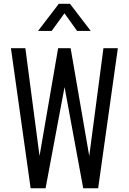

<svg xmlns="http://www.w3.org/2000/svg" viewBox="-20 -1008 690 1028"><path d="M144 0 38.5 -750H115.8L195.8 -141.8L186.5 -142.5L291.2 -750H358.2L463 -142.5L453.8 -141.8L533.8 -750H611L505.5 0H425.5L319.5 -574.8H331.8L224 0ZM183.5 -842.2 294.8 -987.5H354.8L466 -842.2H393L325.2 -936.8L256.5 -842.2Z"/></svg>

Font: Mohave Light
Style: Regular
Weight: 300
Designer: Gumpita Rahayu
Foundry: Tokotype
Version: Version 2.003